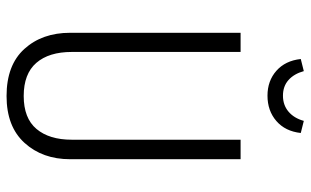

<svg xmlns="http://www.w3.org/2000/svg" viewBox="-196 -716 924 571"><g transform="rotate(90 265.5 -431.0)"><path d="M454 -178Q454 -96 405.5 -42.5Q357 11 266 11Q174 11 126 -42Q78 -95 78 -178V-685H135V-183Q135 -115 167.5 -77.5Q200 -40 266 -40Q332 -40 364 -78Q396 -116 396 -183V-685H454ZM156 -864 192 -873Q200 -844 218.5 -827.5Q237 -811 265 -811Q293 -811 312.5 -827.5Q332 -844 340 -873L376 -864Q371 -818 340.5 -791.5Q310 -765 265 -765Q221 -765 191 -791.5Q161 -818 156 -864Z"/></g></svg>

Font: Fira Sans Extra Condensed Light
Style: Regular
Weight: 300
Width: 1
Designer: Carrois Corporate & Edenspiekermann AG
Foundry: Carrois Corporate GbR & Edenspiekermann AG
Version: Version 4.203